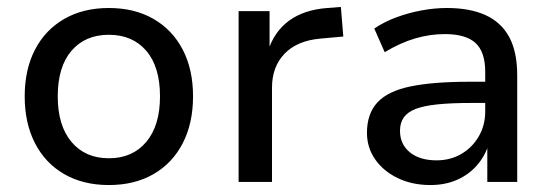

<svg xmlns="http://www.w3.org/2000/svg" viewBox="-20 -523 1585 552"><path d="M293 9Q219 9 164.5 -22.5Q110 -54 80.5 -111.5Q51 -169 51 -246Q51 -323 80.5 -380Q110 -437 164.5 -468.5Q219 -500 293 -500Q367 -500 421.5 -468.5Q476 -437 505.5 -380Q535 -323 535 -246Q535 -169 505.5 -111.5Q476 -54 421.5 -22.5Q367 9 293 9ZM293 -68Q361 -68 400.5 -115Q440 -162 440 -246Q440 -331 400.5 -377Q361 -423 293 -423Q225 -423 185.5 -377Q146 -331 146 -246Q146 -162 185.5 -115Q225 -68 293 -68Z M666 0V-491H755V-375H750Q768 -432 811 -463.5Q854 -495 921 -500L960 -503L967 -418L901 -412Q834 -406 798 -368.5Q762 -331 762 -271V0Z M1217 9Q1165 9 1123.5 -11Q1082 -31 1058.5 -65Q1035 -99 1035 -141Q1035 -196 1065 -228.5Q1095 -261 1160 -274.5Q1225 -288 1331 -288H1390V-227H1334Q1278 -227 1238.5 -223Q1199 -219 1175.5 -210Q1152 -201 1141 -185.5Q1130 -170 1130 -147Q1130 -108 1158.5 -85Q1187 -62 1235 -62Q1275 -62 1306.5 -80.5Q1338 -99 1356.5 -131Q1375 -163 1375 -202V-316Q1375 -374 1347 -399.5Q1319 -425 1259 -425Q1216 -425 1173.5 -412.5Q1131 -400 1086 -373L1056 -441Q1084 -460 1119 -473Q1154 -486 1191.5 -493Q1229 -500 1265 -500Q1331 -500 1376 -479.5Q1421 -459 1444 -416.5Q1467 -374 1467 -306V0H1381V-109H1385Q1375 -75 1351.5 -48Q1328 -21 1294 -6Q1260 9 1217 9Z"/></svg>

Font: Nunito Sans 10pt Medium
Style: Regular
Weight: 500
Designer: Vernon Adams
Foundry: Vernon Adams
Version: Version 3.101;gftools[0.9.27]